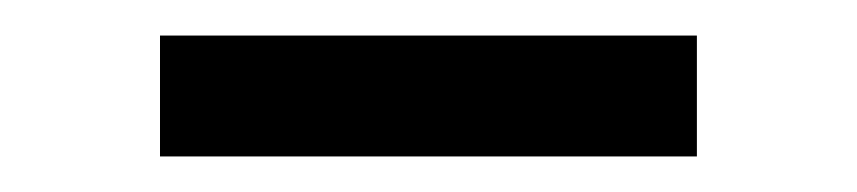

<svg xmlns="http://www.w3.org/2000/svg" viewBox="-20 -752 482 108"><path d="M70 -664H372V-732H70Z"/></svg>

Font: Source Han Serif CN SemiBold
Style: Regular
Weight: 600
Designer: Ryoko NISHIZUKA 西塚涼子 (kana & ideographs); Frank Grießhammer (Latin, Greek & Cyrillic); Wenlong ZHANG 张文龙 (bopomofo); San
Foundry: Adobe Systems Incorporated
Version: Version 1.000;PS 1;hotconv 16.6.53;makeotf.lib2.5.65590